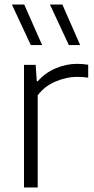

<svg xmlns="http://www.w3.org/2000/svg" viewBox="-20 -828 416 848"><path d="M86 0V-541.5H137.5L142.5 -469H147Q178 -505.5 225 -525.8Q272 -546 320 -546Q346.5 -546 369.5 -542V-485Q357 -487 344.5 -487.8Q332 -488.5 318 -488.5Q276 -488.5 227.2 -468.8Q178.5 -449 146.5 -407V0ZM284 -629 200.5 -808H255.5L334 -629ZM116 -629 32.5 -808H87L166 -629Z"/></svg>

Font: Encode Sans SemiExpanded SemiExpanded Light
Style: Regular
Weight: 300
Width: 6
Designer: Multiple Designers
Foundry: Impallari Type
Version: Version 3.000; ttfautohint (v1.8.3) -l 8 -r 50 -G 200 -x 14 